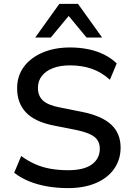

<svg xmlns="http://www.w3.org/2000/svg" viewBox="-20 -958 684 987"><path d="M330 9Q273 9 222 0Q171 -9 128.5 -26.5Q86 -44 53 -70L89 -156Q123 -131 160 -114.5Q197 -98 239.5 -90.5Q282 -83 330 -83Q412 -83 452.5 -113Q493 -143 493 -193Q493 -220 480.5 -238.5Q468 -257 439.5 -269.5Q411 -282 366 -291L255 -313Q159 -332 113.5 -380Q68 -428 68 -504Q68 -568 103 -615Q138 -662 199.5 -688Q261 -714 340 -714Q389 -714 433.5 -705Q478 -696 515 -677.5Q552 -659 580 -632L545 -548Q502 -587 451.5 -604.5Q401 -622 339 -622Q290 -622 253 -608Q216 -594 195.5 -568Q175 -542 175 -506Q175 -465 201 -441Q227 -417 291 -405L401 -383Q502 -363 551 -318Q600 -273 600 -199Q600 -138 567 -90.5Q534 -43 473 -17Q412 9 330 9ZM161 -765 285 -938H381L505 -765H425L333 -876L241 -765Z"/></svg>

Font: NunitoSans_10ptSemiBold
Style: Regular
Weight: 600
Designer: Vernon Adams
Foundry: Vernon Adams
Version: Version 3.101;gftools[0.9.27]